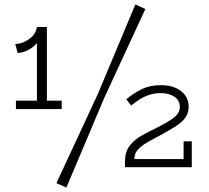

<svg xmlns="http://www.w3.org/2000/svg" viewBox="-20 -756 944 868"><path d="M60 -516 49 -557Q82 -558 112 -579.5Q142 -601 147 -634L168 -610Q162 -571 131 -545.5Q100 -520 60 -516ZM52 -263V-301H259V-263ZM147 -271V-634H192V-271ZM421 -328 592 -736 637 -715 452 -315 280 92 235 72ZM810 -117H847V0H545V-28Q546 -71 566.5 -97.5Q587 -124 619.5 -142.5Q652 -161 688 -178Q727 -198 750.5 -213Q774 -228 784 -243Q794 -258 793 -275Q792 -303 768 -319Q744 -335 707 -335Q679 -335 656 -327.5Q633 -320 612.5 -307.5Q592 -295 573 -279L551 -307Q581 -333 619 -352Q657 -371 708 -371Q747 -371 774.5 -358.5Q802 -346 817.5 -324.5Q833 -303 833 -274Q833 -246 818.5 -225Q804 -204 775 -185.5Q746 -167 702 -143Q669 -126 643.5 -111Q618 -96 603 -79Q588 -62 587 -37H810Z"/></svg>

Font: BioRhyme ExtraBold Light
Style: Regular
Weight: 300
Version: Version 1.600;gftools[0.9.33]